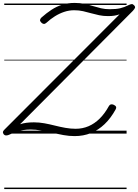

<svg xmlns="http://www.w3.org/2000/svg" viewBox="-29 -913 943 1312"><path d="M481 17Q443 17 404.5 10Q366 3 327.5 -5.5Q289 -14 252.5 -21Q216 -28 180 -28Q153 -28 128.5 -24Q104 -20 81.5 -12Q59 -4 35 7Q25 12 14 12.5Q3 13 -5 3Q-11 -7 -8 -14.5Q-5 -22 5 -31L788 -815Q771 -809 752.5 -806Q734 -803 709 -803Q677 -803 648.5 -809Q620 -815 593.5 -822.5Q567 -830 539 -836.5Q511 -843 478 -843Q443 -843 410 -832Q377 -821 346.5 -802Q316 -783 289 -758Q279 -749 270.5 -749.5Q262 -750 253 -759Q244 -768 244.5 -776Q245 -784 254 -793Q289 -824 323.5 -846.5Q358 -869 396.5 -881Q435 -893 481 -893Q518 -893 548.5 -886.5Q579 -880 606.5 -871.5Q634 -863 661.5 -856.5Q689 -850 720 -850Q764 -850 792 -856.5Q820 -863 852 -879Q862 -884 870.5 -885Q879 -886 887 -877Q896 -868 893.5 -860Q891 -852 879 -839L108 -64Q129 -71 152 -74Q175 -77 203 -77Q239 -77 274.5 -70.5Q310 -64 345.5 -55Q381 -46 417 -39.5Q453 -33 488 -33Q535 -33 576 -50.5Q617 -68 652 -102.5Q687 -137 715 -188Q720 -197 728 -199.5Q736 -202 748 -197Q761 -191 764 -183Q767 -175 761 -165Q728 -105 685.5 -64.5Q643 -24 592 -3.5Q541 17 481 17ZM0 369H836V379H0ZM0 -20H836V0H0ZM0 -505H836V-500H0ZM0 -889H836V-879H0Z"/></svg>

Font: Playwrite HR Guides
Style: Regular
Weight: 400
Designer: Veronika Burian, José Scaglione
Foundry: TypeTogether
Version: Version 1.003